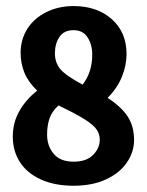

<svg xmlns="http://www.w3.org/2000/svg" viewBox="-20 -592 478 623"><path d="M415 -137.7Q415 -98.6 391.6 -64.5Q368.2 -30.3 323.7 -9.8Q279.3 10.7 218.8 10.7Q157.2 10.7 112.3 -9.8Q67.4 -30.3 44.4 -66.4Q21.5 -102.5 21.5 -148.4Q21.5 -194.3 43 -231.9Q64.5 -269.5 100.6 -297.9Q71.3 -326.2 59.1 -356.4Q46.9 -386.7 46.9 -420.9Q46.9 -463.9 68.8 -498.5Q90.8 -533.2 130.4 -552.7Q169.9 -572.3 218.8 -572.3Q294.9 -572.3 342.8 -529.8Q390.6 -487.3 390.6 -417Q390.6 -379.9 375.5 -342.8Q360.4 -305.7 329.1 -274.4Q373 -246.1 394 -214.4Q415 -182.6 415 -137.7ZM158.2 -418.9Q158.2 -388.7 175.8 -367.7Q193.4 -346.7 248 -317.4Q279.3 -357.4 279.3 -415Q279.3 -447.3 264.2 -470.7Q249 -494.1 218.8 -494.1Q187.5 -494.1 172.9 -472.2Q158.2 -450.2 158.2 -418.9ZM303.7 -138.7Q303.7 -156.2 294.4 -170.4Q285.2 -184.6 260.3 -201.2Q235.4 -217.8 185.5 -242.2L169.9 -250Q148.4 -230.5 140.6 -207.5Q132.8 -184.6 132.8 -155.3Q132.8 -118.2 154.3 -92.8Q175.8 -67.4 218.8 -67.4Q260.7 -67.4 282.2 -89.4Q303.7 -111.3 303.7 -138.7Z"/></svg>

Font: Sudo
Style: Bold
Weight: 700
Monospace: yes
Designer: Jens Kutilek
Foundry: Jens Kutilek
Version: Version 0.040